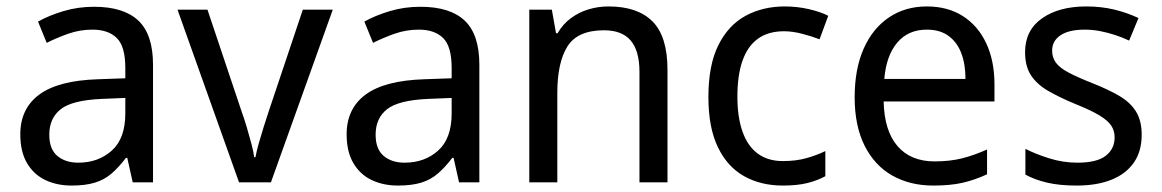

<svg xmlns="http://www.w3.org/2000/svg" viewBox="-20 -566 3606 596"><path d="M272 -545Q364 -545 409.5 -502Q455 -459 455 -365V0H392L375 -76H371Q349 -47 326.5 -27.5Q304 -8 274.5 1Q245 10 202 10Q157 10 121 -7Q85 -24 64 -59.5Q43 -95 43 -149Q43 -229 102 -272.5Q161 -316 284 -320L369 -323V-355Q369 -422 342.5 -448Q316 -474 267 -474Q228 -474 192.5 -461.5Q157 -449 125 -433L98 -499Q132 -518 177 -531.5Q222 -545 272 -545ZM296 -259Q204 -255 168.5 -227Q133 -199 133 -148Q133 -103 158 -82Q183 -61 223 -61Q285 -61 327 -98.5Q369 -136 369 -214V-262Z M722 0 531 -536H624L730 -220Q738 -198 746 -171Q754 -144 760.5 -119.5Q767 -95 769 -78H773Q776 -95 783 -120Q790 -145 798.5 -172Q807 -199 814 -220L920 -536H1013L821 0Z M1285 -545Q1377 -545 1422.5 -502Q1468 -459 1468 -365V0H1405L1388 -76H1384Q1362 -47 1339.5 -27.5Q1317 -8 1287.5 1Q1258 10 1215 10Q1170 10 1134 -7Q1098 -24 1077 -59.5Q1056 -95 1056 -149Q1056 -229 1115 -272.5Q1174 -316 1297 -320L1382 -323V-355Q1382 -422 1355.5 -448Q1329 -474 1280 -474Q1241 -474 1205.5 -461.5Q1170 -449 1138 -433L1111 -499Q1145 -518 1190 -531.5Q1235 -545 1285 -545ZM1309 -259Q1217 -255 1181.5 -227Q1146 -199 1146 -148Q1146 -103 1171 -82Q1196 -61 1236 -61Q1298 -61 1340 -98.5Q1382 -136 1382 -214V-262Z M1869 -546Q1959 -546 2005.5 -499.5Q2052 -453 2052 -349V0H1965V-343Q1965 -408 1938 -440Q1911 -472 1855 -472Q1773 -472 1741.5 -422Q1710 -372 1710 -278V0H1623V-536H1693L1706 -463H1711Q1727 -491 1752 -509.5Q1777 -528 1807 -537Q1837 -546 1869 -546Z M2410 10Q2342 10 2290 -19Q2238 -48 2208.5 -109Q2179 -170 2179 -265Q2179 -364 2210 -426Q2241 -488 2294.5 -517Q2348 -546 2416 -546Q2455 -546 2491.5 -537.5Q2528 -529 2551 -517L2524 -444Q2501 -453 2470.5 -461Q2440 -469 2414 -469Q2365 -469 2333 -446Q2301 -423 2285 -378Q2269 -333 2269 -266Q2269 -202 2285 -157Q2301 -112 2332.5 -89Q2364 -66 2410 -66Q2451 -66 2483 -75Q2515 -84 2542 -97V-19Q2516 -5 2485 2.5Q2454 10 2410 10Z M2857 -546Q2922 -546 2969 -516Q3016 -486 3041.5 -431.5Q3067 -377 3067 -304V-251H2723Q2725 -160 2766 -112.5Q2807 -65 2881 -65Q2929 -65 2966.5 -74.5Q3004 -84 3044 -102V-25Q3005 -7 2967.5 1.5Q2930 10 2877 10Q2805 10 2750 -21Q2695 -52 2664 -113.5Q2633 -175 2633 -264Q2633 -352 2661 -415Q2689 -478 2739.5 -512Q2790 -546 2857 -546ZM2857 -474Q2799 -474 2765 -433.5Q2731 -393 2725 -321H2977Q2977 -367 2964 -401Q2951 -435 2924.5 -454.5Q2898 -474 2857 -474Z M3524 -148Q3524 -96 3499.5 -61Q3475 -26 3430 -8Q3385 10 3322 10Q3269 10 3230.5 1Q3192 -8 3163 -24V-104Q3194 -88 3237 -74.5Q3280 -61 3324 -61Q3385 -61 3412.5 -82.5Q3440 -104 3440 -140Q3440 -160 3429.5 -176Q3419 -192 3392.5 -208Q3366 -224 3316 -244Q3268 -264 3233.5 -284Q3199 -304 3180.5 -332Q3162 -360 3162 -404Q3162 -472 3214.5 -509Q3267 -546 3352 -546Q3398 -546 3438 -536.5Q3478 -527 3514 -510L3485 -440Q3464 -450 3441 -457.5Q3418 -465 3394.5 -469.5Q3371 -474 3347 -474Q3298 -474 3272 -456.5Q3246 -439 3246 -409Q3246 -387 3258 -371Q3270 -355 3297.5 -340.5Q3325 -326 3373 -307Q3421 -288 3455 -268Q3489 -248 3506.5 -219.5Q3524 -191 3524 -148Z"/></svg>

Font: Noto Sans Display
Style: Regular
Weight: 400
Designer: Monotype Design Team
Foundry: Monotype Imaging Inc.
Version: Version 2.003